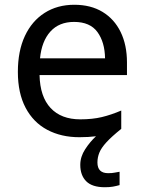

<svg xmlns="http://www.w3.org/2000/svg" viewBox="-20 -617 604 806"><path d="M389 65Q389 110 434 110Q451 110 462.5 107.5Q474 105 482 104V160Q468 164 454 166.5Q440 169 420 169Q367 169 342 144Q317 119 317 75Q317 41 337.5 9.5Q358 -22 383 -45Q352 -41 313 -41Q237 -41 178.5 -72Q120 -103 87.5 -164.5Q55 -226 55 -315Q55 -403 84.5 -466Q114 -529 167.5 -563Q221 -597 292 -597Q361 -597 410.5 -567Q460 -537 486.5 -482.5Q513 -428 513 -355V-302H146Q148 -211 192.5 -163.5Q237 -116 317 -116Q368 -116 407.5 -125.5Q447 -135 489 -153V-76Q449 -44 427 -20Q405 4 397 24Q389 44 389 65ZM291 -525Q228 -525 191.5 -484.5Q155 -444 148 -372H421Q420 -440 389 -482.5Q358 -525 291 -525Z"/></svg>

Font: Noto Sans Tamil UI
Style: Regular
Weight: 400
Designer: Jelle Bosma - Monotype Design Team
Foundry: Monotype Imaging Inc.
Version: Version 2.004; ttfautohint (v1.8.4.7-5d5b)